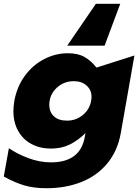

<svg xmlns="http://www.w3.org/2000/svg" viewBox="-35 -835 735 1017"><path d="M226 -279Q226 -332 264 -368.5Q302 -405 356 -405Q398 -405 424 -381.5Q450 -358 450 -321Q450 -316 448 -302Q440 -256 404 -226Q368 -196 320 -196Q274 -196 250 -219.5Q226 -243 226 -279ZM235 25Q175 25 115 2.5Q55 -20 12 -50L-15 100Q43 132 93.5 147Q144 162 212 162Q312 162 395 129.5Q478 97 533 31Q588 -35 605 -131L677 -541L476 -477Q448 -513 413 -533Q378 -553 325 -553Q259 -553 199 -522Q139 -491 97 -434Q55 -377 41 -301Q36 -269 36 -247Q36 -186 61.5 -141Q87 -96 132 -72Q177 -48 235 -48Q291 -48 334.5 -69.5Q378 -91 418 -130L414 -109Q390 25 235 25ZM321 -593H519L602 -815H473Z"/></svg>

Font: Geom Black
Style: Bold Italic
Weight: 900
Italic angle: -10°
Version: Version 1.102